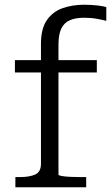

<svg xmlns="http://www.w3.org/2000/svg" viewBox="-20 -791 469 811"><path d="M43 -537H389V-485H43ZM429 -761V-703Q414 -707 389.5 -711.5Q365 -716 335 -716Q300 -716 276 -706Q252 -696 239.5 -671.5Q227 -647 227 -602V-53Q227 -50 241 -47.5Q255 -45 276.5 -44Q298 -43 319 -43H344V0H45V-43H63Q105 -43 129 -54Q153 -65 153 -99V-606Q153 -670 178 -706Q203 -742 244.5 -756.5Q286 -771 335 -771Q365 -771 391 -768Q417 -765 429 -761Z"/></svg>

Font: Roboto Serif 20pt Light
Style: Regular
Weight: 300
Version: Version 1.008